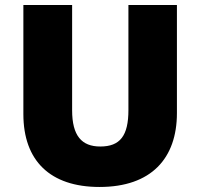

<svg xmlns="http://www.w3.org/2000/svg" viewBox="-20 -734 797 764"><path d="M684 -284V-714H491V-296C491 -194 458 -151 379 -151C305 -151 267 -194 267 -295V-714H73V-280C73 -95 179 10 376 10C582 10 684 -104 684 -284Z"/></svg>

Font: Noto Sans Lao Looped Black
Style: Regular
Weight: 900
Designer: Mark Frömberg, Ben Mitchell
Foundry: The Fontpad Ltd
Version: Version 1.002